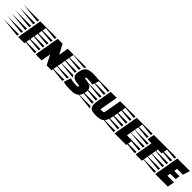

<svg xmlns="http://www.w3.org/2000/svg" viewBox="220 -2167 3806 3806"><g transform="rotate(45 2123.0 -263.5)"><path d="M204 0 296 -529H472L379 0ZM256 -484 -168 -529H263ZM239 -388 -185 -433H247ZM222 -292 -202 -337H230ZM205 -196 -219 -241H213ZM188 -100 -236 -145H196ZM171 -3 -253 -48H179Z M693 0 785 -529H921L1025 -332H1031L1065 -529H1232L1139 0H1003L900 -198H896L861 0ZM745 -484 321 -529H752ZM728 -388 304 -433H736ZM711 -292 287 -337H719ZM694 -196 270 -241H702ZM677 -100 253 -145H685ZM660 -3 236 -48H668Z M1663 12Q1616 12 1567.5 7Q1519 2 1472 -11L1521 -159Q1599 -137 1671 -137Q1689 -137 1705.5 -137.5Q1722 -138 1740 -140L1745 -172L1682 -179Q1599 -188 1566 -218Q1533 -248 1533 -300Q1533 -311 1534.5 -324Q1536 -337 1538 -350Q1551 -422 1577.5 -463Q1604 -504 1652.5 -521.5Q1701 -539 1780 -539Q1875 -539 1959 -518L1911 -372Q1876 -380 1847 -384Q1818 -388 1784 -388Q1765 -388 1753 -387.5Q1741 -387 1724 -385L1719 -356L1769 -350Q1857 -340 1893.5 -305Q1930 -270 1930 -217Q1930 -208 1929 -198Q1928 -188 1926 -178Q1914 -109 1888 -70Q1862 -31 1826 -13.5Q1790 4 1748 8Q1706 12 1663 12ZM1556 -487 1166 -529H1597Q1585 -520 1574.5 -510Q1564 -500 1556 -487ZM1515 -388 1097 -433H1528Q1524 -423 1521 -411.5Q1518 -400 1515 -388ZM1503 -292 1079 -337H1505Q1504 -328 1503.5 -318.5Q1503 -309 1503 -300ZM1541 -196 1118 -241H1512Q1521 -215 1541 -196ZM1470 -101 1053 -145H1484ZM1438 -3 1020 -48H1452Z M2392 12Q2289 12 2248 -18.5Q2207 -49 2207 -125Q2207 -148 2210 -174Q2213 -200 2218 -231L2271 -529H2439L2371 -140H2421Q2446 -140 2457.5 -146Q2469 -152 2473 -178L2536 -529H2704L2652 -231Q2636 -140 2609 -86.5Q2582 -33 2531 -10.5Q2480 12 2392 12ZM2232 -484 1808 -529H2239ZM2215 -388 1791 -433H2223ZM2198 -292 1774 -337H2206ZM2181 -196 1757 -241H2189ZM2178 -100 1754 -145H2177V-125Q2177 -118 2177 -112Q2177 -106 2178 -100ZM2216 -3 1792 -48H2187Q2198 -20 2216 -3Z M2907 0 2999 -529H3175L3108 -147H3258L3232 0ZM2959 -484 2535 -529H2966ZM2942 -388 2518 -433H2950ZM2925 -292 2501 -337H2933ZM2908 -196 2484 -241H2916ZM2891 -100 2467 -145H2899ZM2874 -3 2450 -48H2882Z M3497 0 3563 -379H3452L3479 -529H3874L3847 -379H3739L3673 0ZM3439 -484 3015 -529H3446ZM3422 -388 2998 -433H3430ZM3518 -292 3094 -337H3526ZM3501 -196 3077 -241H3509ZM3484 -100 3060 -145H3492ZM3467 -3 3043 -48H3475Z M4047 0 4139 -529H4491L4444 -379H4281L4269 -311H4419L4402 -215H4253L4241 -147H4426L4400 0ZM4099 -484 3675 -529H4106ZM4082 -388 3658 -433H4090ZM4065 -292 3641 -337H4073ZM4048 -196 3624 -241H4056ZM4031 -100 3607 -145H4039ZM4014 -3 3590 -48H4022Z"/></g></svg>

Font: Faster One
Style: Regular
Weight: 400
Designer: Eduardo Rodriguez Tunni
Foundry: Eduardo Rodriguez Tunni
Version: Version 1.003; ttfautohint (v1.8.4.7-5d5b);gftools[0.9.23]